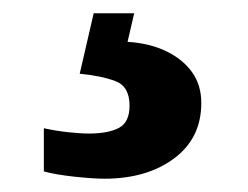

<svg xmlns="http://www.w3.org/2000/svg" viewBox="-20 -29 373 289"><path d="M137 240Q121 240 92.5 237Q64 234 46 229V164Q64 168 82.5 170Q101 172 114 172Q143 172 159 163.5Q175 155 175 130Q175 101 153.5 93Q132 85 100 82L121 -9H182L172 34Q205 36 230 48Q255 60 269 79.5Q283 99 283 126Q283 179 242 209.5Q201 240 137 240Z"/></svg>

Font: Noto Serif Kannada ExtraBold
Style: Regular
Weight: 800
Version: Version 2.003